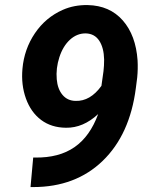

<svg xmlns="http://www.w3.org/2000/svg" viewBox="-20 -741 602 768"><path d="M372.6 -284.7Q312.5 -229 244.1 -230Q185.5 -230.5 144.5 -261.2Q103.5 -292 83.7 -346.9Q64 -401.9 69.8 -465.8Q76.7 -544.4 119.6 -607.9Q162.6 -671.4 231.4 -701.7Q276.9 -721.7 331.1 -720.7Q418.9 -718.8 471.2 -659.2Q523.4 -599.6 530.3 -499.5Q532.2 -464.8 528.8 -430.7L523.4 -388.7Q499.5 -202.6 390.9 -97.7Q282.2 7.3 112.3 7.3H102.1L112.8 -110.8H120.1Q216.3 -109.4 278.3 -152.6Q340.3 -195.8 372.6 -284.7ZM282.2 -337.4Q340.8 -335.4 385.7 -397.5L394 -456.5Q396.5 -477.1 396.5 -502.9Q395.5 -549.8 377 -578.1Q358.4 -606.4 323.2 -607.4Q288.1 -607.9 260 -582.3Q231.9 -556.6 217.5 -512.2Q203.1 -467.8 207 -423.8Q210.4 -384.8 230.2 -361.3Q250 -337.9 282.2 -337.4Z"/></svg>

Font: RobotoDraft
Style: Bold Italic
Weight: 700
Italic angle: -12°
Version: Version 2.001150; 2014